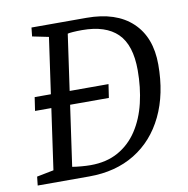

<svg xmlns="http://www.w3.org/2000/svg" viewBox="-75 -721 779 794"><g transform="rotate(-10 315.0 -324.0)"><path d="M20.2 0 24.2 -36.8 95.2 -50.8 172.7 -597.2 104.4 -611.2 108.3 -648H339.2Q463.3 -648 530.7 -584.7Q598.2 -521.3 598.2 -406.4Q598.2 -282.7 554 -191.1Q509.9 -99.4 428.8 -49.7Q347.7 0 237.1 0ZM250.8 -45Q317.8 -45 366.9 -72.5Q416 -100 447.9 -148.7Q479.9 -197.5 495.1 -261.6Q510.3 -325.7 510.3 -397.9Q510.3 -504 460.8 -552.6Q411.4 -601.2 312.3 -601.2Q290.8 -601.2 273.5 -599.9Q256.1 -598.6 251.6 -596.9L174 -51.4Q189.7 -48.7 212.1 -46.8Q234.4 -45 250.8 -45ZM62.9 -305.7 71.3 -362.3H381.4L372.9 -305.7Z"/></g></svg>

Font: Faustina Light
Style: Italic
Weight: 300
Italic angle: -8°
Designer: Alfonso Garcia
Foundry: http://www.omnibus-type.com
Version: Version 1.200